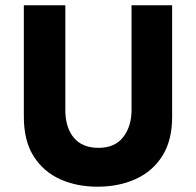

<svg xmlns="http://www.w3.org/2000/svg" viewBox="-20 -695 740 725"><path d="M347.5 10Q270.8 10 207.9 -17.9Q145 -45.8 107.5 -104.2Q70 -162.5 70 -255V-675H226.7V-280Q226.7 -213.3 258.8 -175Q290.8 -136.7 351.7 -136.7Q414.2 -136.7 445.4 -177.5Q476.7 -218.3 476.7 -279.2V-675H630V-253.3Q630 -165 593.3 -106.7Q556.7 -48.3 492.9 -19.2Q429.2 10 347.5 10Z"/></svg>

Font: Funnel Sans Light ExtraBold
Style: Regular
Weight: 800
Version: Version 1.000